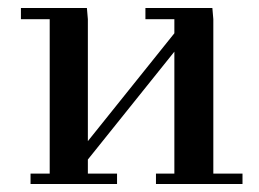

<svg xmlns="http://www.w3.org/2000/svg" viewBox="-20 -459 645 479"><path d="M32.2 -411.1V-439H196.8L199.2 -411.1V-106.9L415 -376V-411.1H342.8V-439H509.8L512.2 -411.1V-25.9H585V0H369.1V-25.9H415V-330.1L199.2 -61V-25.9H272V0H56.2V-25.9H104V-411.1Z"/></svg>

Font: Dehuti Alt
Style: Bold
Weight: 700
Version: Version 1.2